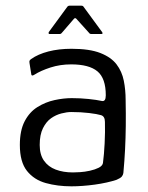

<svg xmlns="http://www.w3.org/2000/svg" viewBox="-20 -649 521 677"><path d="M232 8Q183 8 141.5 -3.5Q100 -15 75 -46.5Q50 -78 50 -138Q50 -189 67 -221.5Q84 -254 112 -271.5Q140 -289 172 -296Q204 -303 233 -303Q263 -303 292 -300Q321 -297 339 -293Q353 -290 353 -313Q353 -373 323.5 -397.5Q294 -422 231 -422Q192 -422 158 -411Q124 -400 102 -386Q96 -382 93 -383Q90 -384 90 -389L84 -427Q83 -433 84.5 -435.5Q86 -438 90 -441Q114 -458 150.5 -467.5Q187 -477 232 -477Q296 -477 334 -462Q372 -447 391 -422Q410 -397 416.5 -364.5Q423 -332 423 -296Q424 -247 423.5 -205Q423 -163 421 -122.5Q419 -82 415 -39Q414 -32 409.5 -26.5Q405 -21 391 -15Q376 -10 356 -5.5Q336 -1 314 2Q292 5 271 6.5Q250 8 232 8ZM237 -41Q246 -41 262.5 -42Q279 -43 297 -47Q315 -51 328 -57.5Q341 -64 343 -74Q347 -104 349 -144Q351 -184 350 -219Q350 -239 336 -243Q323 -247 294 -250.5Q265 -254 231 -254Q216 -254 196.5 -249Q177 -244 160 -232Q143 -220 131.5 -197Q120 -174 120 -138Q120 -104 135 -82.5Q150 -61 176.5 -51Q203 -41 237 -41ZM155 -529Q152 -529 151.5 -531Q151 -533 152 -536L218 -626Q221 -629 225 -629H267Q272 -629 274 -626L340 -536Q342 -533 341.5 -531Q341 -529 337 -529H302Q297 -529 295 -532L249 -583Q245 -587 241 -583L197 -532Q195 -529 190 -529Z"/></svg>

Font: Glory Thin
Style: Regular
Weight: 400
Version: Version 1.011